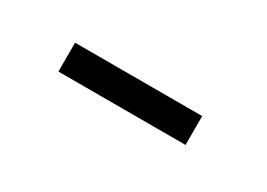

<svg xmlns="http://www.w3.org/2000/svg" viewBox="-18 -322 337 242"><g transform="rotate(30 151.0 -201.0)"><path d="M238 -222V-180H53V-222Z"/></g></svg>

Font: Josefin Sans Light
Style: Regular
Weight: 300
Designer: Santiago Orozco
Foundry: Typemade
Version: Version 2.000